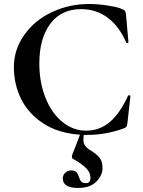

<svg xmlns="http://www.w3.org/2000/svg" viewBox="-20 -656 709 951"><path d="M412.1 12.2H395Q393.1 26.4 393.1 39.1Q393.1 69.3 433.1 91.8Q459 107.9 473.4 125.5Q487.8 143.1 487.8 177.5Q487.8 211.9 457.3 243.4Q426.8 274.9 366.2 274.9Q291 274.9 291 227.1Q291 211.9 303 200Q314.9 188 332.5 188Q350.1 188 358.2 196.5Q366.2 205.1 371.1 220.7Q376 236.3 382.6 243.7Q389.2 251 405.8 251Q427.7 251 428 226.1Q428.2 201.2 409.7 180.2Q391.1 159.2 345.2 132.8Q330.1 127.9 339.8 105Q357.9 61 376 11.2Q266.1 3.4 192.6 -45.9Q119.1 -95.2 84 -167Q48.8 -238.8 48.8 -324.5Q48.8 -410.2 100.3 -483.2Q151.9 -556.2 237.5 -596.2Q323.2 -636.2 420.9 -636.2Q464.8 -636.2 512.9 -628.7Q561 -621.1 578.9 -613.5Q596.7 -606 599.4 -601.6Q602.1 -597.2 604 -585.9L616.2 -446.8Q616.2 -443.8 611.1 -442.9Q606 -441.9 605 -445.8Q570.8 -524.9 513.9 -567.9Q457 -610.8 381.8 -610.8Q282.7 -610.8 228.8 -537.8Q174.8 -464.8 174.8 -341.8Q174.8 -250 204.3 -174.1Q233.9 -98.1 287.4 -53.5Q340.8 -8.8 407 -8.8Q473.1 -8.8 523.7 -51.5Q574.2 -94.2 613.8 -181.2Q615.2 -185.1 620.6 -184.1Q626 -183.1 626 -180.2L610.8 -43.9Q608.9 -31.7 606.4 -28.3Q604 -24.9 595.2 -21Q506.3 12.2 412.1 12.2Z"/></svg>

Font: Cormorant-Bold
Style: Bold
Weight: 700
Designer: Christian Thalmann (Catharsis Fonts)
Version: Version 3.000